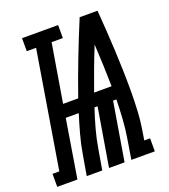

<svg xmlns="http://www.w3.org/2000/svg" viewBox="-186 -833 820 930"><g transform="rotate(-20 224.5 -367.5)"><path d="M-51 0V-67H-16L83 -668H35V-735H221V-668H163L113 -368H191Q223 -460 258.5 -552Q294 -644 332 -735H424Q428 -683 431.5 -631Q435 -579 437.5 -527Q440 -475 441.5 -422.5Q443 -370 443 -317Q443 -264 440 -211Q437 -158 428 -105L422 -67H452V0H331L348 -105Q356 -154 359 -203Q362 -252 363 -300H346L296 0H216L266 -300H250Q234 -252 220.5 -203Q207 -154 199 -105L181 0H101L119 -105Q127 -154 140.5 -203Q154 -252 169 -300H102L53 0ZM273 -368H363Q362 -422 360 -477Q358 -532 355 -586Q333 -532 312.5 -477Q292 -422 273 -368Z"/></g></svg>

Font: Iosevka Curly Slab XBdObl
Style: Regular
Weight: 800
Italic angle: -9°
Monospace: yes
Designer: Belleve Invis
Foundry: Belleve Invis
Version: Version 11.1.0; ttfautohint (v1.8.3)